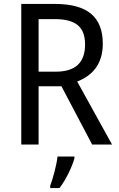

<svg xmlns="http://www.w3.org/2000/svg" viewBox="-20 -734 603 975"><path d="M259 -714H88V0H176V-296H292L448 0H549L372 -320C446 -349 502 -405 502 -512C502 -647 425 -714 259 -714ZM256 -637C362 -637 412 -600 412 -508C412 -417 364 -370 263 -370H176V-637ZM358 70V61H272C268 103 248 175 235 209V221H282C315 179 347 111 358 70Z"/></svg>

Font: Noto Sans Bengali UI SemiCondensed
Style: Regular
Weight: 400
Width: 4
Designer: Jelle Bosma - Monotype Design Team
Foundry: Monotype Imaging Inc.
Version: Version 2.003